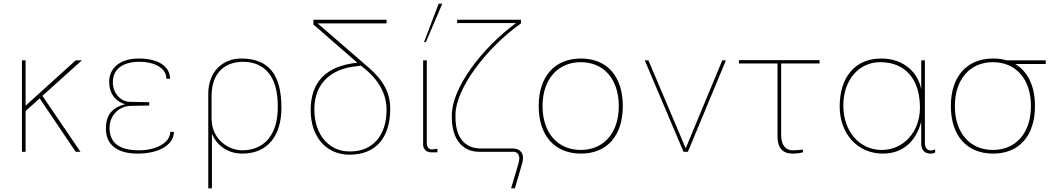

<svg xmlns="http://www.w3.org/2000/svg" viewBox="-20 -830 5748 1050"><path d="M394 -500 120 -252V-500H100V0H120V-223L197 -292L394 0H420L212 -306L428 -500Z M559 -127C559 -38 621 10 733 10C851 10 931 -39 931 -109H911C911 -51 837 -8 740 -8C637 -8 579 -45 579 -131C579 -195 627 -250 696 -251L796 -253V-271L691 -273C637 -274 597 -323 597 -380C597 -451 650 -492 742 -492C830 -492 890 -455 890 -399H910C910 -466 847 -510 739 -510C640 -510 577 -461 577 -382C577 -323 607 -277 664 -260C583 -239 559 -190 559 -127Z M1137 -304C1137 -434 1212 -492 1309 -492C1434 -492 1499 -403 1499 -252V-241C1499 -103 1433 -8 1304 -8C1230 -8 1137 -68 1137 -181ZM1139 200V-100C1159 -45 1217 10 1305 10C1444 10 1519 -88 1519 -240C1519 -420 1452 -510 1298 -510C1203 -510 1119 -443 1119 -317V200Z M1961 -465C2051 -396 2094 -317 2094 -229C2094 -86 2015 -2 1898 -2H1888C1788 -2 1699 -84 1699 -232C1699 -376 1793 -453 1924 -467L1954 -471ZM1934 -487C1763 -470 1679 -381 1679 -228C1679 -77 1768 16 1891 16C2034 16 2114 -75 2114 -236C2114 -322 2076 -391 1999 -458L1717 -702H2094V-722H1694V-696Z M2294 -39C2294 -18 2309 3 2337 3H2372V-17C2364 -15 2352 -13 2342 -13C2322 -13 2314 -29 2314 -48V-500H2294ZM2399 -810H2379L2299 -600H2309Z M2802 -704C2612 -564 2451 -348 2451 -200V-188C2451 -64 2514 0 2599 0H2790C2807 0 2820 15 2820 36C2820 48 2814 72 2808 89L2775 200H2796L2837 58C2839 51 2840 42 2840 32C2840 1 2818 -18 2784 -18H2610C2527 -18 2471 -72 2471 -189V-203C2471 -342 2637 -566 2829 -702V-722H2480V-704Z M2926 -250C2926 -90 3012 10 3157 10C3301 10 3386 -89 3386 -250C3386 -411 3301 -510 3157 -510C3012 -510 2926 -410 2926 -250ZM2947 -250C2947 -398 3032 -490 3156 -490C3283 -490 3364 -396 3364 -250C3364 -102 3281 -10 3156 -10C3031 -10 2947 -102 2947 -250Z M3930 -500 3730 -19 3526 -500H3506L3718 0H3742L3950 -500Z M4232 -483V-83C4232 -22 4260 10 4314 10C4333 10 4352 8 4371 3V-12C4362 -10 4327 -8 4317 -8C4268 -8 4252 -48 4252 -91V-483H4462V-501H4021V-483Z M4794 -490C4930 -490 5011 -398 5011 -241C5011 -111 4923 -10 4802 -10C4680 -10 4592 -111 4592 -253C4592 -393 4677 -490 4794 -490ZM5038 -500H5018V-341C5002 -429 4927 -510 4799 -510C4654 -510 4572 -405 4572 -248C4572 -98 4670 10 4808 10C4907 10 4987 -46 5018 -165V-47C5018 -9 5036 10 5069 10C5081 10 5089 7 5094 4V-13C5086 -10 5078 -7 5070 -7C5050 -7 5038 -24 5038 -47Z M5202 -250C5202 -398 5286 -490 5410 -490C5537 -490 5618 -396 5618 -250C5618 -102 5535 -10 5410 -10C5285 -10 5202 -102 5202 -250ZM5699 -480V-500H5485C5462 -507 5438 -510 5411 -510C5266 -510 5180 -410 5180 -250C5180 -90 5266 10 5411 10C5555 10 5640 -89 5640 -250C5640 -359 5601 -439 5532 -480Z"/></svg>

Font: Perun Thin
Style: Regular
Weight: 100
Foundry: Copyright (c) Stefan Peev, Context Ltd, 2016
Version: Version 1.089